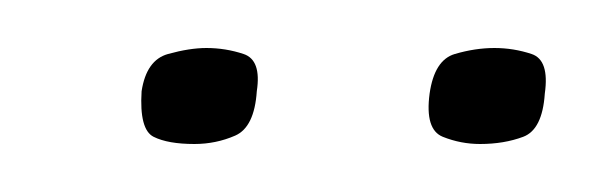

<svg xmlns="http://www.w3.org/2000/svg" viewBox="-20 -520 247 80"><path d="M180 -460Q172 -460 164.5 -463Q157 -466 159 -481Q161 -495 169.5 -497.5Q178 -500 186 -500Q194 -500 201.5 -497.5Q209 -495 207 -481Q206 -466 198 -463Q190 -460 180 -460ZM61 -460Q50 -460 44 -463Q38 -466 39 -482Q41 -495 50 -497.5Q59 -500 66 -500Q74 -500 81.5 -497.5Q89 -495 87 -482Q86 -467 78 -463.5Q70 -460 61 -460Z"/></svg>

Font: Genos Thin ExtraLight
Style: Italic
Weight: 250
Italic angle: -8°
Version: Version 1.010